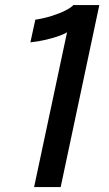

<svg xmlns="http://www.w3.org/2000/svg" viewBox="-20 -760 443 780"><path d="M383.5 -739.5 226.5 0H118.5L252.5 -629.5Q246.5 -624 223.8 -615.5Q201 -607 169.2 -599.2Q137.5 -591.5 103.5 -588L123.5 -680Q157 -685 189 -695Q221 -705 245 -717Q269 -729 278 -739.5Z"/></svg>

Font: Epilogue Medium
Style: Italic
Weight: 500
Italic angle: -12°
Designer: Tyler Finck
Foundry: Etcetera Type Co
Version: Version 2.112